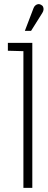

<svg xmlns="http://www.w3.org/2000/svg" viewBox="-20 -907 230 927"><path d="M184 -844Q189 -852 190 -859Q191 -866 188.5 -873Q186 -880 178 -884Q171 -888 164 -887Q157 -886 151 -881Q145 -876 142 -868L100 -758H130ZM18 -662 93 -660V0H136V-700H18Z"/></svg>

Font: Advent Pro Light
Style: Regular
Weight: 300
Version: Version 3.000